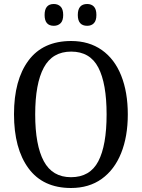

<svg xmlns="http://www.w3.org/2000/svg" viewBox="-20 -930 710 960"><path d="M50 -359Q50 -530 122.5 -627.5Q195 -725 336 -725Q425 -725 489 -680Q553 -635 586 -552Q619 -469 619 -358Q619 -247 585.5 -164Q552 -81 488.5 -35.5Q425 10 335 10Q195 10 122.5 -88.5Q50 -187 50 -359ZM513 -358Q513 -513 471.5 -592.5Q430 -672 336 -672Q242 -672 199 -592Q156 -512 156 -358Q156 -204 199 -124Q242 -44 335 -44Q430 -44 471.5 -123.5Q513 -203 513 -358ZM203 -855Q203 -910 249 -910Q270 -910 283 -897Q296 -884 296 -855Q296 -827 283 -814Q270 -801 249 -801Q203 -801 203 -855ZM369 -855Q369 -910 416 -910Q437 -910 449.5 -897Q462 -884 462 -855Q462 -827 449.5 -814Q437 -801 416 -801Q369 -801 369 -855Z"/></svg>

Font: Noto Serif Narrow
Style: Regular
Weight: 400
Width: 4
Designer: Monotype Design Team
Foundry: Monotype Imaging Inc.
Version: Version 1.001